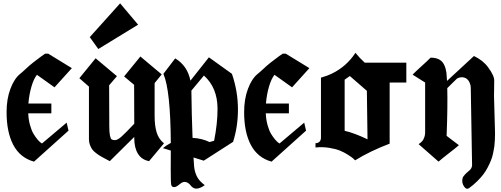

<svg xmlns="http://www.w3.org/2000/svg" viewBox="-20 -963 3008 1152"><path d="M411.1 -554.2 307.1 -439Q244.6 -483.4 201.7 -514.2Q182.6 -490.7 168.7 -443.4Q154.8 -396 150.4 -341.8H288.1V-283.2H149.4Q150.9 -245.1 160.2 -212.2Q169.4 -179.2 181.2 -159.9Q192.9 -140.6 204.6 -126.7Q216.3 -112.8 224.1 -107.4L231.9 -102.1L379.9 -227.1L391.1 -179.2L184.1 6.8Q101.1 -16.1 60.3 -92.5Q19.5 -168.9 19.5 -290.5Q19.5 -369.1 42.5 -430.2Q65.4 -491.2 101.1 -520Q102.5 -521.5 115 -531.7Q127.4 -542 137.2 -551.8Q152.8 -567.4 181.4 -589.8Q210 -612.3 230.5 -627L251 -641.1H269Z M808.6 -814.9 569.8 -668.9 518.6 -740.2 700.7 -942.9ZM907.7 -268.1Q907.7 -207 920.2 -167.5Q932.6 -127.9 963.9 -103L874.5 3.9Q830.1 -4.4 807.9 -40.3Q785.6 -76.2 785.6 -133.8V-141.6L638.7 3.9Q631.3 0 612.5 -10Q593.8 -20 583.5 -25.9Q573.2 -31.7 557.9 -43.2Q542.5 -54.7 534.4 -65.4Q526.4 -76.2 520 -92.3Q513.7 -108.4 513.7 -127V-443.4L456.1 -493.7L553.7 -613.3L681.6 -505.9L634.8 -451.2L635.7 -208Q635.7 -168.5 639.6 -149.9Q643.6 -131.3 649.9 -126.7Q656.2 -122.1 669.9 -122.1Q684.6 -122.1 708.3 -142.8Q731.9 -163.6 785.6 -220.7L784.7 -454.1L724.6 -504.4L822.3 -624L950.2 -516.6L907.7 -464.4Z M1024.9 159.7Q1010.3 159.7 1007.3 146Q1004.4 132.3 1004.4 57.6Q1004.4 43 1004.6 3.7Q1004.9 -35.6 1004.9 -59.6L957.5 -74.2Q978.5 -91.3 1004.9 -105.5Q1002.9 -422.4 960.4 -520L1031.2 -612.8Q1105 -568.4 1122.6 -479L1233.4 -619.1L1371.6 -520Q1407.7 -415 1407.7 -306.2Q1407.7 -202.6 1378.4 -111.8L1202.6 1L1141.1 -18.1Q1143.1 16.6 1144.5 34.2Q1147.5 66.9 1160.9 94.7Q1174.3 122.6 1208.5 147.9Q1179.2 168.9 1157.7 168.9Q1146.5 168.9 1137.5 162.6Q1128.4 156.2 1123 148.7Q1117.7 141.1 1108.2 134.8Q1098.6 128.4 1086.9 128.4Q1074.2 128.4 1055.7 144Q1037.1 159.7 1024.9 159.7ZM1135.3 -135.7Q1189.9 -133.3 1237.3 -110.8L1264.6 -118.2Q1285.2 -220.7 1285.2 -310.1Q1285.2 -436.5 1203.6 -509.8L1128.4 -419.4V-414.1Q1129.9 -275.9 1135.3 -135.7Z M1836.4 -554.2 1732.4 -439Q1669.9 -483.4 1627 -514.2Q1607.9 -490.7 1594 -443.4Q1580.1 -396 1575.7 -341.8H1713.4V-283.2H1574.7Q1576.2 -245.1 1585.4 -212.2Q1594.7 -179.2 1606.4 -159.9Q1618.2 -140.6 1629.9 -126.7Q1641.6 -112.8 1649.4 -107.4L1657.2 -102.1L1805.2 -227.1L1816.4 -179.2L1609.4 6.8Q1526.4 -16.1 1485.6 -92.5Q1444.8 -168.9 1444.8 -290.5Q1444.8 -369.1 1467.8 -430.2Q1490.7 -491.2 1526.4 -520Q1527.8 -521.5 1540.3 -531.7Q1552.7 -542 1562.5 -551.8Q1578.1 -567.4 1606.7 -589.8Q1635.3 -612.3 1655.8 -627L1676.3 -641.1H1694.3Z M2185.1 -127 2181.2 -418 2079.1 -506.8 2047.9 -484.9V-178.2Q2080.1 -170.9 2114.7 -157.5Q2149.4 -144 2167.2 -135.3Q2185.1 -126.5 2185.1 -127ZM2317.9 -101.1Q2198.7 -55.7 2110.8 -1Q2105 -6.8 2097.9 -13.2Q2090.8 -19.5 2067.1 -34.7Q2043.5 -49.8 2018.6 -59.8Q1993.7 -69.8 1954.1 -76.2Q1914.6 -82.5 1873 -78.1V-104Q1887.2 -104 1896 -111.8Q1905.8 -120.6 1905.8 -137.2V-497.1Q1946.3 -508.8 1971.7 -521.5Q2059.6 -564.5 2112.8 -646Q2136.7 -615.7 2168.5 -586.9H2418V-467.8H2317.9Z M2455.6 -515.1Q2471.7 -532.2 2509.5 -566.2Q2547.4 -600.1 2563.5 -617.2Q2602.1 -617.2 2624.5 -600.1Q2650.9 -579.6 2658.7 -525.9Q2660.6 -510.3 2662.1 -477.5Q2797.9 -603 2823.7 -627Q2879.4 -600.1 2908.7 -559.1Q2946.8 -507.8 2945.3 -478Q2943.8 -407.2 2944.1 -385.3Q2944.3 -363.3 2946.3 -306.9Q2948.2 -250.5 2948.7 -219.2Q2948.7 -212.4 2949.5 -191.7Q2950.2 -170.9 2950.2 -158.7Q2950.2 -146.5 2949.2 -123.5Q2948.2 -100.6 2946 -84.2Q2943.8 -67.9 2938.7 -43.9Q2933.6 -20 2926 -1.2Q2918.5 17.6 2906.5 41Q2894.5 64.5 2879.4 84Q2864.3 103.5 2842.8 124.8Q2821.3 146 2795.4 165Q2778.3 177.2 2764.2 155.8Q2750.5 135.3 2754.4 111.3Q2755.9 101.6 2760.7 95.2Q2769 84 2779.3 74.5Q2789.6 64.9 2795.7 60.3Q2801.8 55.7 2806.6 47.9Q2811.5 40 2812.5 29.8L2804.7 -430.2Q2804.7 -442.4 2803.7 -449.2Q2793.9 -488.8 2766.6 -497.1Q2746.1 -503.9 2722.7 -492.2Q2712.9 -482.9 2693.1 -463.4Q2673.3 -443.8 2663.6 -434.1Q2666.5 -326.2 2659.7 -147.9Q2727.5 -96.2 2733.4 -91.8Q2715.8 -76.2 2673.3 -43.5Q2630.9 -10.7 2611.3 6.8Q2591.3 -11.2 2551.5 -45.7Q2511.7 -80.1 2491.7 -98.1Q2513.7 -112.8 2520.5 -127Q2530.8 -147 2530.8 -168.9V-467.8Q2478 -500.5 2455.6 -515.1Z"/></svg>

Font: KJV1611
Style: Regular
Weight: 400
Version: Version 3.6.1